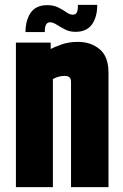

<svg xmlns="http://www.w3.org/2000/svg" viewBox="-20 -764 503 784"><path d="M187 -564Q202 -572 231.5 -582.5Q261 -593 298 -593Q351 -593 387 -563Q423 -533 423 -467V0H270V-430Q270 -442 264 -448Q258 -454 244 -454Q229 -454 216.5 -450Q204 -446 196 -441V0H45V-590H187ZM298 -744H377V-739Q376 -692 354.5 -663Q333 -634 288 -634Q264 -634 245 -644Q226 -654 211 -663.5Q196 -673 184 -673Q163 -673 163 -636V-633H84V-635Q85 -684 106.5 -713.5Q128 -743 173 -743Q199 -743 218 -733.5Q237 -724 251 -714Q265 -704 277 -704Q289 -704 293.5 -712.5Q298 -721 298 -740Z"/></svg>

Font: Khand Variable Light
Style: Regular
Weight: 300
Designer: Satya Rajpurohit
Foundry: Indian Type Foundry
Version: Version 3.000